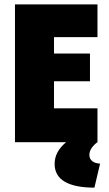

<svg xmlns="http://www.w3.org/2000/svg" viewBox="-20 -645 493 871"><path d="M408.3 206.2Q319.4 206.2 273.6 179.2Q227.8 152.1 227.8 98.6Q227.8 70.8 240.6 46.5Q253.5 22.2 279.9 0H47.9V-625H422.2V-476.4H225V-402.1H388.2V-276.4H225V-153.5H422.2V0Q406.2 11.1 395.8 26.4Q385.4 41.7 385.4 57.6Q385.4 75.7 398.6 86.1Q411.8 96.5 434 97.2Z"/></svg>

Font: Afacad Flux Black
Style: Regular
Weight: 900
Designer: Kristian Moeller
Foundry: Dicotype
Version: Version 1.100